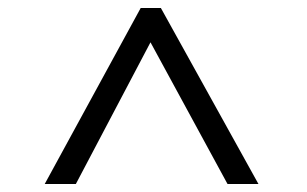

<svg xmlns="http://www.w3.org/2000/svg" viewBox="-20 -736 768 481"><path d="M92 -275 332.5 -716H383L627.5 -275H550L357 -630L170 -275Z"/></svg>

Font: Mooli
Style: Regular
Weight: 400
Designer: Vernon Adams
Foundry: Vernon Adams
Version: Version 1.000; ttfautohint (v1.8.4.7-5d5b);gftools[0.9.33]